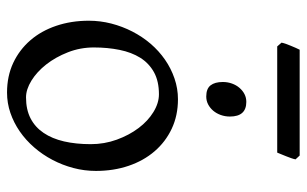

<svg xmlns="http://www.w3.org/2000/svg" viewBox="-182 -670 868 543"><g transform="rotate(90 251.5 -399.0)"><path d="M388.2 -222.2Q388.2 -260.7 375.5 -295.7Q362.8 -330.6 342.8 -357.2Q322.8 -383.8 297.4 -399.4Q272 -415 247.1 -415Q210 -415 184.6 -400.9Q159.2 -386.7 143.8 -362.1Q128.4 -337.4 121.6 -303.7Q114.7 -270 114.7 -231Q114.7 -192.4 128.4 -157.5Q142.1 -122.6 162.8 -96.2Q183.6 -69.8 208.5 -54.4Q233.4 -39.1 255.9 -39.1Q290.5 -39.1 315.4 -52Q340.3 -64.9 356.4 -88.9Q372.6 -112.8 380.4 -146.5Q388.2 -180.2 388.2 -222.2ZM463.9 -236.8Q463.9 -204.1 455.6 -172.9Q447.3 -141.6 432.6 -113.8Q418 -85.9 397.5 -62.3Q377 -38.6 352.3 -21.5Q327.6 -4.4 299.8 5.1Q272 14.6 242.2 14.6Q195.8 14.6 158.4 -2.9Q121.1 -20.5 94.5 -51.3Q67.9 -82 53.5 -124.5Q39.1 -167 39.1 -216.8Q39.1 -249 47.1 -280.3Q55.2 -311.5 69.6 -339.6Q84 -367.7 104.2 -391.4Q124.5 -415 149.2 -432.1Q173.8 -449.2 202.4 -459Q231 -468.8 261.2 -468.8Q307.1 -468.8 344.5 -451.2Q381.8 -433.6 408.4 -402.6Q435.1 -371.6 449.5 -329.1Q463.9 -286.6 463.9 -236.8ZM310.1 -615.7Q310.1 -602.1 305.7 -589.8Q301.3 -577.6 293.7 -568.6Q286.1 -559.6 275.9 -554.2Q265.6 -548.8 253.4 -548.8Q231.4 -548.8 221.9 -561Q212.4 -573.2 212.4 -595.7Q212.4 -609.4 216.8 -621.6Q221.2 -633.8 229 -642.8Q236.8 -651.9 246.8 -657Q256.8 -662.1 268.6 -662.1Q310.1 -662.1 310.1 -615.7ZM431.2 -801.3Q430.2 -795.9 427.7 -788.8Q425.3 -781.7 422.4 -774.7Q419.4 -767.6 416.7 -760.7Q414.1 -753.9 412.1 -749.5H111.8L101.1 -761.7Q102.1 -767.1 104.5 -773.9Q106.9 -780.8 109.9 -787.8Q112.8 -794.9 115.7 -801.5Q118.7 -808.1 121.1 -813H420.4Z"/></g></svg>

Font: Gentium Plus Eur
Style: Regular
Weight: 400
Designer: J. Victor Gaultney, Annie Olsen, Iska Routamaa, Becca Hirsbrunner
Foundry: SIL International
Version: Version 5.000